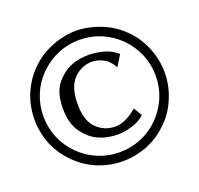

<svg xmlns="http://www.w3.org/2000/svg" viewBox="-122 -823 1001 965"><g transform="rotate(-20 378.5 -340.5)"><path d="M377.9 7.8Q342.8 7.8 308.6 1Q275.4 -5.9 243.2 -18.6Q211.9 -32.2 183.6 -50.8Q156.2 -70.3 131.8 -93.8Q108.4 -118.2 88.9 -145.5Q70.3 -173.8 56.6 -205.1Q43.9 -237.3 37.1 -271.5Q30.3 -304.7 30.3 -339.8Q30.3 -375 37.1 -409.2Q43.9 -443.4 56.6 -475.6Q70.3 -506.8 88.9 -535.2Q108.4 -563.5 131.8 -586.9Q156.2 -611.3 183.6 -629.9Q211.9 -648.4 243.2 -661.1Q275.4 -674.8 308.6 -681.6Q342.8 -689.5 377.9 -689.5Q413.1 -689.5 447.3 -681.6Q481.4 -674.8 513.7 -661.1Q544.9 -648.4 573.2 -629.9Q600.6 -611.3 625 -586.9Q649.4 -563.5 668 -535.2Q686.5 -506.8 699.2 -475.6Q712.9 -443.4 719.7 -409.2Q726.6 -375 726.6 -339.8Q726.6 -304.7 719.7 -271.5Q712.9 -237.3 699.2 -205.1Q686.5 -173.8 668 -145.5Q649.4 -118.2 625 -93.8Q600.6 -70.3 573.2 -50.8Q544.9 -32.2 513.7 -18.6Q481.4 -5.9 447.3 1Q413.1 7.8 377.9 7.8ZM377.9 -640.6Q318.4 -640.6 263.7 -618.2Q209 -594.7 166 -552.7Q123 -509.8 100.6 -455.1Q78.1 -400.4 78.1 -339.8Q78.1 -280.3 100.6 -225.6Q123 -170.9 166 -127.9Q209 -85 263.7 -62.5Q318.4 -40 377.9 -40Q438.5 -40 493.2 -62.5Q547.9 -85 590.8 -127.9Q632.8 -170.9 656.2 -225.6Q678.7 -280.3 678.7 -339.8Q678.7 -400.4 656.2 -455.1Q632.8 -509.8 590.8 -552.7Q547.9 -594.7 493.2 -618.2Q438.5 -640.6 377.9 -640.6ZM398.4 -168.9Q342.8 -169.9 301.8 -210Q260.7 -250 260.7 -339.8Q260.7 -429.7 301.8 -472.7Q342.8 -514.6 398.4 -515.6Q433.6 -515.6 463.9 -498Q494.1 -480.5 511.7 -445.3Q524.4 -464.8 547.9 -503.9Q515.6 -532.2 474.6 -543Q433.6 -553.7 398.4 -553.7Q375 -553.7 348.6 -549.8Q323.2 -545.9 298.8 -535.2Q252.9 -515.6 217.8 -470.7Q183.6 -425.8 183.6 -343.8Q183.6 -261.7 218.8 -214.8Q252.9 -168 298.8 -147.5Q323.2 -136.7 349.6 -131.8Q375 -127 398.4 -127Q433.6 -127 473.6 -138.7Q513.7 -149.4 545.9 -177.7Q537.1 -193.4 518.6 -222.7Q493.2 -200.2 462.9 -184.6Q432.6 -168.9 398.4 -168.9Z"/></g></svg>

Font: BSRU BANSOMDEJ
Style: Regular
Weight: 400
Designer: Wisit Potiwat
Version: Version 1.000;PS 002.000;hotconv 1.0.70;makeotf.lib2.5.58329